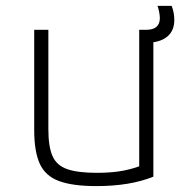

<svg xmlns="http://www.w3.org/2000/svg" viewBox="-20 -621 640 651"><path d="M307 10Q227 10 180.5 -7Q134 -24 115 -65.5Q96 -107 96 -180V-520H144V-182Q144 -124 158 -92Q172 -60 208 -47.5Q244 -35 308 -35Q350 -35 384 -40Q418 -45 452 -57V-520H500V-22Q421 10 307 10ZM474 -476Q465 -476 456 -480L452 -520H476Q522 -520 522 -560Q522 -568 519.5 -581Q517 -594 514 -601H562Q571 -579 571 -553Q571 -516 546 -496Q521 -476 474 -476Z"/></svg>

Font: M PLUS Code Latin 60 Light
Style: Regular
Weight: 300
Width: 7
Monospace: yes
Designer: Coji Morishita
Foundry: UNDERFOREST DESIGN
Version: Version 1.005; ttfautohint (v1.8.3)